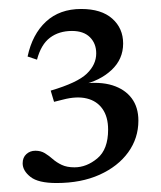

<svg xmlns="http://www.w3.org/2000/svg" viewBox="-20 -697 358 428"><path d="M106 -289Q65 -289 47.8 -302.8Q30.5 -316.5 30.5 -333Q30.5 -346 38.8 -353.5Q47 -361 59 -361Q71 -361 80 -355.5Q89 -350 97.5 -342.5Q106 -335 117.5 -329.5Q129 -324 146 -324Q173 -324 197 -344Q221 -364 221 -408Q221 -436.5 208.5 -454.2Q196 -472 173.5 -477.5Q151 -483 120.5 -475L100.5 -470L93 -495Q152.5 -512.5 173.5 -532.8Q194.5 -553 194.5 -578Q194.5 -600 180.5 -614Q166.5 -628 140.5 -628Q111.5 -628 91.5 -613Q71.5 -598 62.5 -564L41.5 -571Q52 -620.5 82.5 -648.8Q113 -677 161 -677Q206 -677 230.2 -655.5Q254.5 -634 254.5 -600Q254.5 -565 228.5 -540.8Q202.5 -516.5 161 -507.5L163.5 -510.5Q203 -515.5 230.8 -506.8Q258.5 -498 273.5 -478Q288.5 -458 288.5 -428Q288.5 -389 265.8 -357.5Q243 -326 202 -307.5Q161 -289 106 -289Z"/></svg>

Font: Newsreader 16pt
Style: Regular
Weight: 400
Designer: Hugues Gentile
Foundry: Production Type
Version: Version 1.003